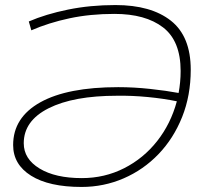

<svg xmlns="http://www.w3.org/2000/svg" viewBox="-20 -730 817 760"><path d="M303 10Q174 10 103 -34.5Q32 -79 32 -156Q32 -265 139.5 -325Q247 -385 448 -385Q510 -385 574.5 -378Q639 -371 687 -362Q695 -405 695 -449Q695 -568 625.5 -621.5Q556 -675 433 -675Q337 -675 255 -657.5Q173 -640 104 -610L94 -645Q161 -674 249 -692Q337 -710 437 -710Q578 -710 656.5 -648Q735 -586 735 -454Q735 -352 701 -267Q667 -182 607.5 -120Q548 -58 469.5 -24Q391 10 303 10ZM74 -163Q74 -101 136.5 -63Q199 -25 304 -25Q394 -25 471 -64Q548 -103 602 -171.5Q656 -240 680 -329Q627 -340 564 -346Q501 -352 443 -351Q271 -351 172.5 -301.5Q74 -252 74 -163Z"/></svg>

Font: Georama Extended ExtraLight
Style: Italic
Weight: 200
Width: 7
Italic angle: -9°
Designer: Jean-Baptiste Levee
Foundry: Production Type
Version: Version 1.000